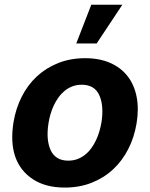

<svg xmlns="http://www.w3.org/2000/svg" viewBox="-20 -806 654 836"><path d="M38.7 -273.1Q48.7 -333.8 74.6 -384.9Q100.5 -436.1 140.6 -473.4Q180.8 -510.7 233.8 -531.6Q286.9 -552.6 351.2 -552.6Q413.4 -552.6 460 -532Q506.7 -511.4 535.7 -474.1Q564.6 -436.8 574.9 -384.4Q585.2 -332 574.6 -268.5Q564.6 -208.1 538.5 -157Q512.4 -105.8 472.3 -68.5Q432.2 -31.2 379.1 -10.3Q326 10.7 262.1 10.7Q179 10.7 123.9 -25.2Q67.8 -61.8 46.3 -124.1Q24.9 -186.4 38.7 -273.1ZM200.3 -152.7Q221.6 -106.5 277 -106.5Q299.4 -106.5 317.8 -113.6Q336.3 -120.7 351.4 -133Q366.5 -145.2 378.2 -161.6Q389.9 -177.9 398.6 -196.6Q407.3 -215.2 413 -235.1Q418.7 -255 421.9 -273.8Q432.9 -345.5 412.6 -391Q392 -437.1 335.9 -437.1Q313.9 -437.1 295.3 -430Q276.6 -422.9 261.5 -410.5Q246.4 -398.1 234.6 -381.6Q222.7 -365.1 214 -346.4Q205.3 -327.8 199.6 -307.9Q193.9 -288 191.1 -269.2Q180 -197.8 200.3 -152.7ZM312.1 -616.8 377.5 -785.5H512.8L400.9 -616.8Z"/></svg>

Font: Inter P
Style: Bold Italic
Weight: 700
Italic angle: 9.39999°
Designer: Rasmus Andersson
Foundry: rsms
Version: Version 3.018;git-588b23468